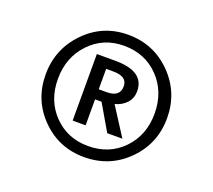

<svg xmlns="http://www.w3.org/2000/svg" viewBox="-93 -875 832 751"><g transform="rotate(20 323.0 -499.5)"><path d="M322 -754Q429 -754 502.5 -679.5Q576 -605 576 -499Q576 -393 502.5 -319Q429 -245 322 -245Q217 -245 144 -318.5Q71 -392 71 -498Q71 -604 144 -679Q217 -754 322 -754ZM322 -291Q410 -291 467 -350Q524 -409 524 -499Q524 -589 467 -648.5Q410 -708 322 -708Q236 -708 179 -648Q122 -588 122 -498Q122 -408 179 -349.5Q236 -291 322 -291ZM430 -558Q430 -529 412 -509Q394 -489 364 -481L439 -364H376L313 -472H286V-364H232V-641H309Q430 -641 430 -558ZM286 -599V-514H319Q374 -514 374 -558Q374 -599 316 -599Z"/></g></svg>

Font: Sedus Text
Style: Regular
Weight: 400
Designer: TypeMates
Foundry: TypeMates, Runge Thomsen GbR
Version: Version 4.202;PS 004.202;hotconv 1.0.88;makeotf.lib2.5.64775